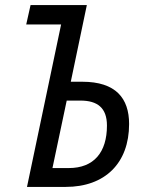

<svg xmlns="http://www.w3.org/2000/svg" viewBox="-20 -734 578 754"><path d="M86 0H238C392 0 487 -93 487 -247C487 -348 435 -413 303 -413H258L321 -714H100L83 -638H220ZM186 -74 242 -339H296C362 -339 400 -311 400 -241C400 -136 349 -74 250 -74Z"/></svg>

Font: Noto Sans Display SemiCondensed
Style: Italic
Weight: 400
Width: 4
Italic angle: -12°
Designer: Monotype Design Team
Foundry: Monotype Imaging Inc.
Version: Version 1.900